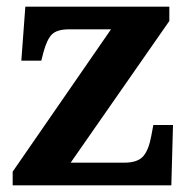

<svg xmlns="http://www.w3.org/2000/svg" viewBox="-20 -556 569 576"><path d="M18 0V-41L313 -468H187Q152 -468 136.5 -453.5Q121 -439 110 -398L104 -374H44L56 -536H488V-493L192 -68H353Q392 -68 409 -86.5Q426 -105 434 -149L440 -181H499L494 0Z"/></svg>

Font: Noto Serif Myanmar
Style: Bold
Weight: 700
Designer: Ben Mitchell and the Monotype Design Team
Foundry: Monotype Imaging Inc.
Version: Version 2.106; ttfautohint (v1.8.4.7-5d5b)